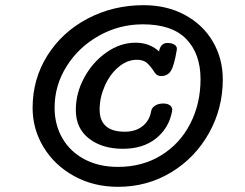

<svg xmlns="http://www.w3.org/2000/svg" viewBox="-20 -722 945 742"><path d="M841 -415Q841 -303 787.5 -207.5Q734 -112 641.5 -56Q549 0 436 0Q342 0 266.5 -41.5Q191 -83 148.5 -153Q106 -223 106 -305Q106 -417 163.5 -508Q221 -599 319.5 -650.5Q418 -702 535 -702Q625 -702 695 -664Q765 -626 803 -560.5Q841 -495 841 -415ZM755 -416Q755 -514 700 -571Q645 -628 532 -628Q441 -628 362.5 -584Q284 -540 237.5 -466Q191 -392 191 -306Q191 -240 221 -188Q251 -136 306.5 -106.5Q362 -77 436 -77Q530 -77 602.5 -121.5Q675 -166 715 -243.5Q755 -321 755 -416ZM663 -528Q653 -469 641 -449Q629 -429 604 -428Q587 -428 579 -440Q561 -468 547 -479.5Q533 -491 509 -491Q471 -491 437.5 -462.5Q404 -434 384.5 -389Q365 -344 365 -299Q365 -213 462 -213Q504 -213 531 -234.5Q558 -256 564 -292Q566 -305 579 -313.5Q592 -322 611 -322Q629 -322 638.5 -313.5Q648 -305 645 -292Q633 -227 583 -187Q533 -147 455 -147Q375 -147 324 -186.5Q273 -226 273 -297Q273 -362 305.5 -422Q338 -482 391.5 -519.5Q445 -557 504 -557Q558 -557 595 -523V-526Q602 -556 627 -556Q645 -556 655.5 -548.5Q666 -541 663 -528Z"/></svg>

Font: Mali SemiBold
Style: Italic
Weight: 600
Italic angle: -10°
Version: Version 1.000; ttfautohint (v1.6)